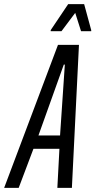

<svg xmlns="http://www.w3.org/2000/svg" viewBox="-61 -904 459 924"><path d="M-41 0 218 -688H319L285 0H215L225 -188H100L29 0ZM124 -252H228L251 -593H246ZM183 -754V-759L267 -884H344L378 -759V-754H329L301 -842L235 -754Z"/></svg>

Font: Saira UltraCondensed Medium
Style: Italic
Weight: 500
Width: 1
Italic angle: -12°
Designer: Hector Gatti with collaboration of the Omnibus-Type team
Foundry: Omnibus-Type
Version: Version 1.101